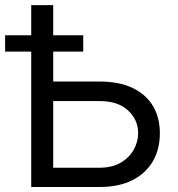

<svg xmlns="http://www.w3.org/2000/svg" viewBox="-37 -748 710 768"><path d="M153.3 -421.9H360.4Q439 -421.9 492.7 -396.5Q546.4 -371.1 574.5 -324.5Q602.5 -277.8 602.5 -214.8Q602.5 -151.4 574.5 -103Q546.4 -54.7 492.7 -27.3Q439 0 360.4 0H87.9V-727.5H175.8V-77.1H360.4Q410.6 -77.1 445.1 -96.9Q479.5 -116.7 497.6 -148.7Q515.6 -180.7 515.6 -215.8Q515.6 -268.1 475.6 -305.9Q435.5 -343.8 360.4 -343.8H153.3ZM-16.6 -541.5V-606.9H295.9V-541.5Z"/></svg>

Font: Inter V
Style: 
Weight: 400
Designer: Rasmus Andersson
Foundry: rsms
Version: Version 4.000;git-a3f224843